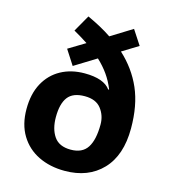

<svg xmlns="http://www.w3.org/2000/svg" viewBox="-114 -856 847 958"><g transform="rotate(15 309.5 -377.5)"><path d="M224 -765Q259 -749 290.5 -732Q322 -715 350 -696L460 -764L509 -689L426 -638Q499 -571 536.5 -485Q574 -399 574 -280Q574 -141 502 -65.5Q430 10 308 10Q232 10 172.5 -19Q113 -48 79 -104Q45 -160 45 -239Q45 -318 75 -373Q105 -428 158 -457Q211 -486 280 -486Q380 -486 414 -438L418 -440Q402 -480 379 -512.5Q356 -545 324 -575L212 -506L163 -582L249 -634Q232 -645 213.5 -656.5Q195 -668 175 -679ZM310 -376Q249 -376 223 -341.5Q197 -307 197 -238Q197 -177 223.5 -138.5Q250 -100 310 -100Q370 -100 396 -140.5Q422 -181 422 -260Q422 -306 395 -341Q368 -376 310 -376Z"/></g></svg>

Font: Noto Sans Tamil
Style: Bold
Weight: 700
Designer: Jelle Bosma - Monotype Design Team
Foundry: Monotype Imaging Inc.
Version: Version 2.004; ttfautohint (v1.8.4.7-5d5b)